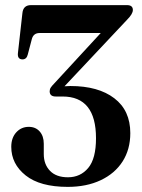

<svg xmlns="http://www.w3.org/2000/svg" viewBox="-20 -720 555 750"><path d="M489 -200Q489 -136.5 458.8 -89.2Q428.5 -42 373.2 -16Q318 10 244.5 10Q136.5 10 80.2 -34.8Q24 -79.5 24 -146.5Q24 -181.5 43.5 -203Q63 -224.5 92.5 -224.5Q119 -224.5 135 -206.5Q151 -188.5 151 -158.5V-118Q151 -78 175.2 -52.8Q199.5 -27.5 245.5 -27.5Q294 -27.5 324.5 -63.8Q355 -100 355 -180Q355 -343 224.5 -343H198Q174 -343 174 -363.5Q174 -371.5 178.5 -378.2Q183 -385 191 -393L373.5 -591H134.5Q110 -591 104 -566L88.5 -507Q84 -488 67.5 -488Q47.5 -488.5 50 -512.5L67.5 -668.5Q70.5 -700 101 -700H476Q499 -700 499 -681Q499 -665.5 476.5 -643L232 -383Q244.5 -384 255 -384Q364 -384 426.5 -336.2Q489 -288.5 489 -200Z"/></svg>

Font: Fraunces 144pt Soft SemiBold
Style: Regular
Weight: 600
Version: Version 1.000;[b76b70a41]